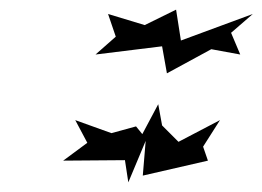

<svg xmlns="http://www.w3.org/2000/svg" viewBox="-20 -659 544 398"><path d="M111 -326 239 -327 246 -281 282 -367 276 -295 411 -326 401 -355 436 -410 350 -365 316 -399 308 -443 275 -381 262 -397 211 -383 136 -410 161 -363ZM178 -546 316 -563 326 -507 418 -557 478 -546 459 -591 504 -630 355 -575 345 -639 280 -607 204 -630 220 -583Z"/></svg>

Font: bitstorm
Style: maxcnobl
Weight: 400
Version: Version 0.2